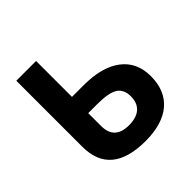

<svg xmlns="http://www.w3.org/2000/svg" viewBox="-187 -870 1036 1036"><g transform="rotate(-45 330.5 -352.0)"><path d="M616.2 -217.8C616.2 -289.1 590.8 -343.8 540 -382.3C489.3 -420.9 417.5 -439.9 324.2 -439.9H235.8V-713.9H85V-210C85 -63.5 172.9 9.8 349.1 9.8C521 9.8 616.2 -71.8 616.2 -217.8ZM235.8 -315.9H303.2C362.8 -315.9 404.3 -308.1 427.7 -293C451.2 -277.8 462.9 -252.4 462.9 -217.8C462.9 -149.9 421.9 -113.8 345.2 -113.8C272.5 -113.8 235.8 -148.4 235.8 -217.8Z"/></g></svg>

Font: Noto Reveo Sans
Style: Bold
Weight: 700
Designer: Monotype Design team
Foundry: Monotype Imaging Inc.
Version: Version 1.04